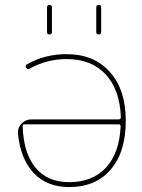

<svg xmlns="http://www.w3.org/2000/svg" viewBox="-20 -750 575 780"><path d="M371 -620V-720Q371 -730 381 -730Q391 -730 391 -720V-620Q391 -610 381 -610Q371 -610 371 -620ZM171 -620V-720Q171 -730 181 -730Q191 -730 191 -720V-620Q191 -610 181 -610Q171 -610 171 -620ZM80 -245Q72 -245 72 -236Q76 -127 124.5 -68.5Q173 -10 261 -10Q356 -10 410.5 -69Q465 -128 470 -236Q470 -245 462 -245ZM261 10Q171 10 117 -47Q63 -104 53 -208Q51 -231 67.5 -248Q84 -265 108 -265H462Q471 -265 471 -274Q467 -385 409.5 -447.5Q352 -510 251 -510Q170 -510 100 -471Q92 -466 86 -475Q81 -484 90 -489Q162 -530 251 -530Q362 -530 426.5 -457.5Q491 -385 491 -260Q491 -133 430 -61.5Q369 10 261 10Z"/></svg>

Font: Rounded Mplus 1c Thin
Style: Regular
Weight: 250
Version: Version 1.059.20150529